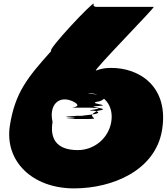

<svg xmlns="http://www.w3.org/2000/svg" viewBox="-20 -1006 923 1063"><path d="M271 -331C250 -422 303 -481 383 -445C465 -405 313 -410 418 -410C519 -410 451 -410 451 -410C451 -410 386 -410 485 -410C576 -410 403 -409 491 -409C599 -407 416 -393 502 -393C588 -372 388 -365 446 -365H378C463 -365 284 -361 369 -356C457 -351 285 -347 375 -347H443C572 -347 431 -354 523 -393C614 -406 438 -414 521 -419C614 -424 443 -433 531 -445C626 -481 426 -490 476 -491C565 -491 409 -491 466 -491H465C554 -491 611 -423 596 -331C581 -241 502 -175 411 -175C290 -175 256 -241 271 -331ZM831 -968H515C491 -968 499 -985 499 -985C502 -1006 236 -724 264 -724C133 -578 64 -494 35 -313C3 -115 158 37 390 37C604 37 840 -63 877 -285C917 -525 753 -632 592 -630C543 -630 512 -615 511 -615C494 -615 842 -968 831 -968Z"/></svg>

Font: PlasticEraser
Style: It
Weight: 400
Foundry: Cannot Into Space Fonts
Version: Version 0.43